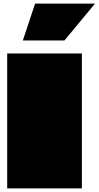

<svg xmlns="http://www.w3.org/2000/svg" viewBox="-20 -1047 548 1067"><path d="M20 0Q20 -72 20 -144Q20 -216 20 -288Q20 -360 20 -432Q20 -504 20 -576Q20 -620 20 -663.5Q20 -707 20 -750H435Q435 -653 435 -556.5Q435 -460 435 -363Q435 -303 435 -242.5Q435 -182 435 -121.5Q435 -61 435 0ZM175 -1027 107 -822H338L508 -1027Z"/></svg>

Font: Climate Crisis
Style: Regular
Weight: 400
Version: Version 1.003